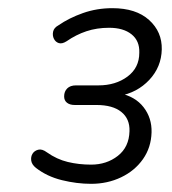

<svg xmlns="http://www.w3.org/2000/svg" viewBox="-20 -729 420 470"><path d="M203 -279Q168 -279 131.5 -288Q95 -297 68 -318Q58 -326 56.5 -335.5Q55 -345 59.5 -352.5Q64 -360 73.5 -362.5Q83 -365 95 -356Q119 -339 146 -332.5Q173 -326 203 -326Q241 -326 268.5 -347.5Q296 -369 297 -408Q298 -438 277 -455Q256 -472 216 -472H163Q151 -472 144 -477.5Q137 -483 137 -493Q137 -505 144.5 -512.5Q152 -520 166 -520H221Q263 -520 292 -541.5Q321 -563 321 -600Q322 -629 302 -645Q282 -661 247 -661Q217 -661 191.5 -652.5Q166 -644 143 -628Q132 -621 124 -623.5Q116 -626 112 -634Q108 -642 110 -651.5Q112 -661 123 -667Q149 -685 183 -697Q217 -709 255 -709Q313 -709 345 -680Q377 -651 376 -608Q375 -565 345.5 -533.5Q316 -502 271 -494L272 -501Q311 -493 331.5 -466.5Q352 -440 351 -405Q350 -368 330 -339.5Q310 -311 276.5 -295Q243 -279 203 -279Z"/></svg>

Font: Nunito ExtraLight Light
Style: Italic
Weight: 300
Italic angle: -9°
Version: Version 3.602